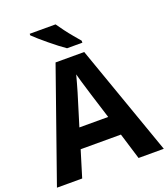

<svg xmlns="http://www.w3.org/2000/svg" viewBox="-165 -1049 1019 1165"><g transform="rotate(-20 345.0 -467.0)"><path d="M527 0 475 -170H215L163 0H0L252 -717H437L690 0ZM387 -463Q382 -480 374 -506Q366 -532 358 -559Q350 -586 345 -606Q340 -586 331.5 -556.5Q323 -527 315.5 -500.5Q308 -474 304 -463L253 -297H439ZM331 -934Q346 -912 366.5 -884.5Q387 -857 408.5 -831.5Q430 -806 446 -787V-774H347Q328 -787 302.5 -806.5Q277 -826 250.5 -848Q224 -870 201 -890Q178 -910 164 -924V-934Z"/></g></svg>

Font: Noto Sans Sinhala UI
Style: Bold
Weight: 700
Designer: Jelle Bosma - Monotype Design Team
Foundry: Monotype Imaging Inc.
Version: Version 2.006; ttfautohint (v1.8.4.7-5d5b)